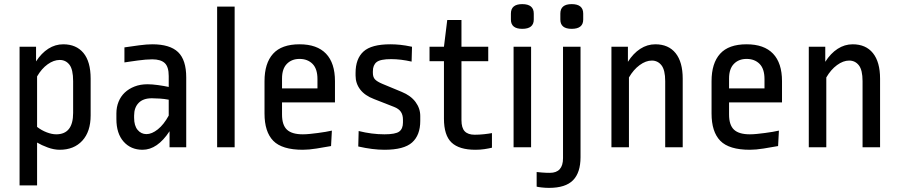

<svg xmlns="http://www.w3.org/2000/svg" viewBox="-20 -715 4362 932"><path d="M75 185V-488H155V-417Q181 -457 214.5 -478.5Q248 -500 287 -500Q350 -500 385 -458Q420 -416 420 -333V-155Q420 -76 379.5 -32Q339 12 270 12Q242 12 212 1Q182 -10 160 -23V185ZM270 -424Q241 -424 211.5 -403Q182 -382 160 -344V-99Q182 -82 207 -72.5Q232 -63 253 -63Q335 -63 335 -167V-321Q335 -378 317 -401Q299 -424 270 -424Z M884 0H803V-78Q744 12 672 12Q615 12 580 -27.5Q545 -67 545 -137V-165Q545 -195 555.5 -221Q566 -247 585.5 -265.5Q605 -284 633 -295Q661 -306 696 -306Q718 -306 747 -302Q776 -298 799 -293V-346Q799 -391 779.5 -409Q760 -427 719 -427Q704 -427 686 -425.5Q668 -424 650 -421.5Q632 -419 614.5 -416.5Q597 -414 584 -412V-485Q617 -490 655 -495Q693 -500 719 -500Q805 -500 844.5 -462Q884 -424 884 -339ZM691 -64Q717 -64 746 -87Q775 -110 799 -154V-231Q779 -235 756 -236.5Q733 -238 717 -238Q675 -238 653 -215.5Q631 -193 631 -154V-143Q631 -105 648 -84.5Q665 -64 691 -64Z M1034 0V-683H1119V0Z M1264 -321Q1264 -408 1305.5 -454Q1347 -500 1434 -500Q1519 -500 1562.5 -454.5Q1606 -409 1606 -321V-218H1349V-159Q1349 -108 1373 -85.5Q1397 -63 1450 -63Q1466 -63 1485 -65Q1504 -67 1523.5 -69.5Q1543 -72 1560.5 -75Q1578 -78 1591 -81L1587 -6Q1554 0 1516.5 6Q1479 12 1450 12Q1349 12 1306.5 -31.5Q1264 -75 1264 -164ZM1349 -286H1521V-331Q1521 -381 1497 -405Q1473 -429 1434 -429Q1396 -429 1372.5 -405Q1349 -381 1349 -334Z M1796 -234Q1751 -251 1728.5 -280.5Q1706 -310 1706 -348V-361Q1706 -430 1744.5 -465Q1783 -500 1875 -500Q1898 -500 1922.5 -497.5Q1947 -495 1980 -488L1978 -416Q1925 -428 1879 -428Q1826 -428 1808 -413.5Q1790 -399 1790 -369V-361Q1790 -341 1800 -330Q1810 -319 1836 -308L1930 -269Q1974 -251 1997 -220Q2020 -189 2020 -152V-128Q2020 -59 1980.5 -23.5Q1941 12 1846 12Q1789 12 1719 -4L1721 -79Q1785 -63 1846 -63Q1900 -63 1918 -76.5Q1936 -90 1936 -120V-134Q1936 -157 1926 -172Q1916 -187 1893 -196Z M2135 -418H2065V-488H2135L2151 -618H2220V-488H2350V-418H2220V-132Q2220 -94 2236 -77.5Q2252 -61 2284 -61Q2306 -61 2329.5 -63.5Q2353 -66 2368 -69V2Q2351 6 2331 9Q2311 12 2288 12Q2209 12 2172 -23Q2135 -58 2135 -139Z M2473 0V-488H2558V0ZM2571 -620Q2571 -575 2515 -575Q2460 -575 2460 -620V-649Q2460 -695 2515 -695Q2571 -695 2571 -649Z M2713 -488H2798V48Q2798 123 2761.5 160Q2725 197 2645 197Q2628 197 2610 195Q2592 193 2585 191V120Q2593 121 2611.5 122.5Q2630 124 2649 124Q2713 124 2713 53ZM2811 -620Q2811 -575 2755 -575Q2700 -575 2700 -620V-649Q2700 -695 2755 -695Q2811 -695 2811 -649Z M2948 0V-488H3028V-415Q3054 -456 3088 -478Q3122 -500 3161 -500Q3225 -500 3259.5 -457Q3294 -414 3294 -333V0H3209V-321Q3209 -375 3191 -398Q3173 -421 3144 -421Q3115 -421 3085 -399Q3055 -377 3033 -339V0Z M3434 -321Q3434 -408 3475.5 -454Q3517 -500 3604 -500Q3689 -500 3732.5 -454.5Q3776 -409 3776 -321V-218H3519V-159Q3519 -108 3543 -85.5Q3567 -63 3620 -63Q3636 -63 3655 -65Q3674 -67 3693.5 -69.5Q3713 -72 3730.5 -75Q3748 -78 3761 -81L3757 -6Q3724 0 3686.5 6Q3649 12 3620 12Q3519 12 3476.5 -31.5Q3434 -75 3434 -164ZM3519 -286H3691V-331Q3691 -381 3667 -405Q3643 -429 3604 -429Q3566 -429 3542.5 -405Q3519 -381 3519 -334Z M3906 0V-488H3986V-415Q4012 -456 4046 -478Q4080 -500 4119 -500Q4183 -500 4217.5 -457Q4252 -414 4252 -333V0H4167V-321Q4167 -375 4149 -398Q4131 -421 4102 -421Q4073 -421 4043 -399Q4013 -377 3991 -339V0Z"/></svg>

Font: Ropa Sans
Style: Regular
Weight: 400
Designer: Botio Nikoltchev
Foundry: Botjo Nikoltchev
Version: Version 1.002